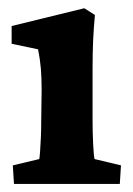

<svg xmlns="http://www.w3.org/2000/svg" viewBox="-20 -455 330 475"><path d="M14.6 0 11.7 -45.9 77.1 -61.5Q78.1 -65.4 79.1 -79.6Q80.1 -93.8 81.1 -114.3Q82 -134.8 82 -159.2L83 -232.4Q83 -261.7 81.1 -285.2Q79.1 -308.6 74.2 -333L8.8 -346.7V-390.6L188.5 -434.6L214.8 -418Q211.9 -386.7 210.4 -355Q209 -323.2 209 -283.2V-160.2Q209 -127.9 210.4 -98.6Q211.9 -69.3 213.9 -61.5L279.3 -45.9L276.4 0Z"/></svg>

Font: Crimson Pro
Style: Bold
Weight: 700
Designer: Jacques Le Bailly
Foundry: Baron von Fonthausen
Version: Version 1.003